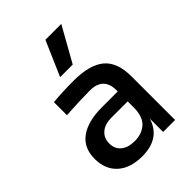

<svg xmlns="http://www.w3.org/2000/svg" viewBox="-236 -926 1053 1053"><g transform="rotate(-45 290.5 -400.0)"><path d="M321.8 -611.8H224.1L312 -814H435.1ZM235.8 14.2Q145 14.2 93 -32.2Q41 -78.6 41 -161.1Q41 -246.1 100.8 -289.6Q160.6 -333 269 -333H392.1V-342.8Q392.1 -393.1 366 -418.9Q339.8 -444.8 289.1 -444.8Q216.8 -444.8 103 -438V-539.1Q179.7 -545.9 261.2 -545.9Q386.7 -545.9 445.3 -496.8Q503.9 -447.8 503.9 -336.9V0H411.1V-103Q375 14.2 235.8 14.2ZM266.1 -74.2Q318.8 -74.2 354 -103.5Q389.2 -132.8 392.1 -200.2V-255.9H266.1Q214.8 -255.9 186 -230.7Q157.2 -205.6 157.2 -164.1Q157.2 -122.6 185.8 -98.4Q214.4 -74.2 266.1 -74.2Z"/></g></svg>

Font: Sora Medium
Style: Regular
Weight: 500
Designer: Jonathan Barnbrook, Julián Moncada
Foundry: Barnbrook Fonts
Version: Version 2.000